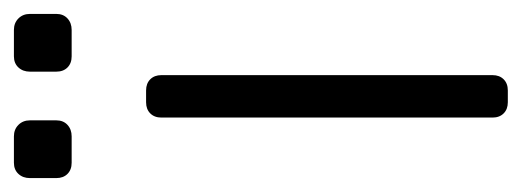

<svg xmlns="http://www.w3.org/2000/svg" viewBox="-263 -493 750 276"><g transform="rotate(-90 112.0 -355.0)"><path d="M103 0Q93 0 87 -6Q81 -12 81 -22V-498Q81 -508 87 -514Q93 -520 103 -520H120Q130 -520 136 -514Q142 -508 142 -498V-22Q142 -12 136 -6Q130 0 120 0ZM16 -627Q6 -627 0 -633Q-6 -639 -6 -649V-687Q-6 -697 0 -703.5Q6 -710 16 -710H54Q64 -710 70.5 -703.5Q77 -697 77 -687V-649Q77 -639 70.5 -633Q64 -627 54 -627ZM169 -627Q159 -627 153 -633Q147 -639 147 -649V-687Q147 -697 153 -703.5Q159 -710 169 -710H207Q217 -710 223.5 -703.5Q230 -697 230 -687V-649Q230 -639 223.5 -633Q217 -627 207 -627Z"/></g></svg>

Font: Rubik AZ
Style: Regular
Weight: 300
Designer: Hubert and Fischer
Foundry: Hubert & Fischer
Version: Version 2.000